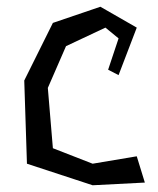

<svg xmlns="http://www.w3.org/2000/svg" viewBox="-20 -546 470 570"><path d="M410 -4 255 4 60 -60 52 -307 137 -478 278 -526 386 -464 332 -323 301 -339 332 -432 293 -464 176 -409 122 -285 137 -106 255 -60 386 -82Z"/></svg>

Font: Underdog
Style: Regular
Weight: 400
Designer: Sergey Steblina
Foundry: Sergey Steblina, Jovanny Lemonad
Version: Version 1.001; ttfautohint (v0.9)